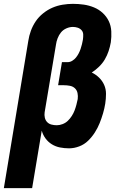

<svg xmlns="http://www.w3.org/2000/svg" viewBox="-35 -763 655 998"><path d="M-15 215 112 -550Q116 -577 125.5 -603Q135 -629 150.5 -652Q166 -675 189 -693.5Q212 -712 237.5 -723Q263 -734 290.5 -738.5Q318 -743 344 -743Q373 -743 400.5 -739Q428 -735 453.5 -724.5Q479 -714 499 -695.5Q519 -677 530.5 -653Q542 -629 543.5 -600Q545 -571 541 -543Q537 -520 529.5 -497.5Q522 -475 510 -454.5Q498 -434 480 -416.5Q462 -399 442 -386Q463 -376 480 -359.5Q497 -343 506.5 -321.5Q516 -300 516 -275Q516 -250 512 -224Q508 -199 500.5 -173.5Q493 -148 483 -123Q473 -98 458 -74.5Q443 -51 423 -31.5Q403 -12 376.5 -2Q350 8 324 8Q300 8 277 3.5Q254 -1 234.5 -13Q215 -25 201.5 -43.5Q188 -62 182 -84L132 215ZM260 -112Q275 -112 290.5 -118Q306 -124 317.5 -135Q329 -146 338 -160Q347 -174 352.5 -188.5Q358 -203 362 -218Q366 -233 369 -248Q371 -264 368 -279Q365 -294 354.5 -304Q344 -314 328.5 -317Q313 -320 297 -320H267L287 -440H317Q329 -440 340.5 -447Q352 -454 360 -464Q368 -474 374 -485.5Q380 -497 384 -509Q388 -521 391 -533Q394 -545 396 -557Q398 -571 397.5 -584Q397 -597 389 -606Q381 -615 369 -619Q357 -623 344 -623Q327 -623 310 -615.5Q293 -608 282 -594.5Q271 -581 264.5 -564Q258 -547 256 -531L197 -179Q195 -165 198 -151.5Q201 -138 210 -128.5Q219 -119 232.5 -115.5Q246 -112 260 -112Z"/></svg>

Font: Iosevka Heavy Extended Oblique
Style: Regular
Weight: 900
Width: 7
Italic angle: -9°
Monospace: yes
Designer: Belleve Invis
Foundry: Belleve Invis
Version: Version 32.5.0; ttfautohint (v1.8.4)